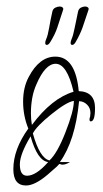

<svg xmlns="http://www.w3.org/2000/svg" viewBox="-20 -563 318 590"><path d="M60 7Q21 7 21 -43Q21 -104 67 -168Q51 -207 51 -251Q51 -294 68 -326Q101 -389 150 -389Q212 -389 222 -283Q272 -281 272 -231Q272 -190 259 -190Q255 -190 255 -196Q255 -198 255.5 -200Q256 -202 257 -205Q257 -209 257.5 -211.5Q258 -214 258 -215Q258 -231 248 -241Q237 -252 223 -252Q211 -130 164 -65H195Q182 -57 172 -57Q169 -57 167 -58Q164 -59 161 -59Q165 -59 126 -26Q87 7 60 7ZM78 -179Q139 -261 206 -281Q186 -367 151 -367Q119 -367 92 -304Q83 -284 79 -261.5Q75 -239 75 -215Q75 -196 78 -179ZM132 -70Q156 -92 181 -156Q207 -222 207 -253Q185 -250 138 -212Q92 -175 81 -153Q102 -77 132 -70ZM63 -23Q91 -23 128 -65Q95 -69 74 -144Q41 -89 41 -58Q41 -23 63 -23ZM202 -425Q197 -425 197 -431Q197 -436 200 -443Q205 -454 209.5 -477.5Q214 -501 220 -528Q222 -536 228.5 -539.5Q235 -543 242 -543Q247 -543 250.5 -540Q254 -537 251 -530Q241 -499 233.5 -478Q226 -457 212 -433Q207 -425 202 -425ZM124 -425Q119 -425 119 -431Q119 -436 122 -443Q127 -454 131 -477.5Q135 -501 141 -528Q143 -536 150 -539.5Q157 -543 164 -543Q169 -543 172.5 -540Q176 -537 173 -530Q163 -499 156 -478Q149 -457 134 -433Q129 -425 124 -425Z"/></svg>

Font: Ruthie
Style: Regular
Weight: 400
Designer: Robert E. Leuschke
Foundry: Robert E. Leuschke
Version: Version 1.012